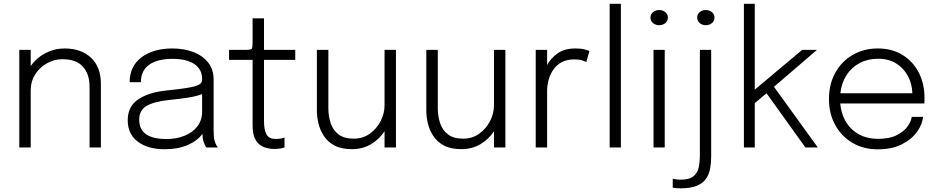

<svg xmlns="http://www.w3.org/2000/svg" viewBox="-20 -802 5108 1044"><path d="M85 0V-531H147V-443Q177.5 -487 226.5 -512.8Q275.5 -538.5 330.5 -538.5Q421 -538.5 474.8 -488.2Q528.5 -438 528.5 -346.5V0H467V-331.5Q467 -398 431.2 -439Q395.5 -480 319.5 -480Q274.5 -480 235 -457.8Q195.5 -435.5 171.2 -397.5Q147 -359.5 147 -312V0Z M876 9.5Q784 9.5 729.2 -31.8Q674.5 -73 674.5 -148Q674.5 -224 732.2 -262.2Q790 -300.5 889 -310.5Q990.5 -320.5 1034.8 -331.5Q1079 -342.5 1079 -366.5V-373.5Q1079 -425 1037 -453.5Q995 -482 917.5 -482Q836.5 -482 791.2 -450Q746 -418 746 -355H685Q685 -441.5 749 -490Q813 -538.5 918 -538.5Q981 -538.5 1031.5 -519Q1082 -499.5 1111.8 -462Q1141.5 -424.5 1141.5 -370.5V-94Q1141.5 -77 1142.8 -61.5Q1144 -46 1147.5 -34.5Q1152 -20 1157 -11.5Q1162 -3 1165 0H1102.5Q1095.5 -6.5 1087 -31.5Q1081.5 -48 1080.5 -74Q1053 -36 1000 -13.2Q947 9.5 876 9.5ZM885.5 -46Q939.5 -46 983.5 -63.8Q1027.5 -81.5 1053.2 -114.8Q1079 -148 1079 -195.5V-290.5Q1049 -278.5 1003 -271.2Q957 -264 905 -259Q822 -251 779.5 -227.5Q737 -204 737 -151Q737 -46 885.5 -46Z M1471 8Q1440.5 8 1413.8 -2.5Q1387 -13 1370.2 -40.8Q1353.5 -68.5 1353.5 -120V-476.5H1225.5V-531H1317.5Q1344 -531 1348.8 -537Q1353.5 -543 1353.5 -573V-702.5H1415.5V-531H1585.5V-476.5H1415.5V-142.5Q1415.5 -97 1428.8 -71.8Q1442 -46.5 1479 -46.5Q1510 -46.5 1527 -54.5V-0.5Q1518.5 3 1503.5 5.5Q1488.5 8 1471 8Z M1893 9Q1835.5 9 1798.5 -11Q1761.5 -31 1740.8 -63Q1720 -95 1711.5 -131.2Q1703 -167.5 1703 -199.5V-531H1765.5V-213Q1765.5 -170.5 1778 -132.5Q1790.5 -94.5 1820.8 -71.2Q1851 -48 1904 -48Q1953 -48 1990.8 -75Q2028.5 -102 2049.8 -143.8Q2071 -185.5 2071 -229.5V-531H2133V0H2071V-88.5Q2044 -46.5 1998.8 -18.8Q1953.5 9 1893 9Z M2488 9Q2430.5 9 2393.5 -11Q2356.5 -31 2335.8 -63Q2315 -95 2306.5 -131.2Q2298 -167.5 2298 -199.5V-531H2360.5V-213Q2360.5 -170.5 2373 -132.5Q2385.5 -94.5 2415.8 -71.2Q2446 -48 2499 -48Q2548 -48 2585.8 -75Q2623.5 -102 2644.8 -143.8Q2666 -185.5 2666 -229.5V-531H2728V0H2666V-88.5Q2639 -46.5 2593.8 -18.8Q2548.5 9 2488 9Z M2893 0V-531H2955V-448.5Q2974 -484.5 3011.5 -511.5Q3049 -538.5 3109 -538.5Q3140.5 -538.5 3160.2 -533Q3180 -527.5 3185 -524.5L3168 -464.5Q3163 -467.5 3147.5 -473.2Q3132 -479 3103 -479Q3061 -479 3032.5 -462.8Q3004 -446.5 2987 -420.8Q2970 -395 2962.5 -365.2Q2955 -335.5 2955 -309V0Z M3356 -781.5V0H3295V-781.5Z M3564.5 -665Q3545 -665 3531 -676.2Q3517 -687.5 3517 -706.5Q3517 -725 3531 -736.2Q3545 -747.5 3564.5 -747.5Q3583.5 -747.5 3597.5 -736.2Q3611.5 -725 3611.5 -706.5Q3611.5 -687.5 3597.5 -676.2Q3583.5 -665 3564.5 -665ZM3533.5 0V-531H3594.5V0Z M3818 -665Q3799 -665 3785 -676.2Q3771 -687.5 3771 -706.5Q3771 -725 3785 -736.2Q3799 -747.5 3818 -747.5Q3837 -747.5 3851 -736.2Q3865 -725 3865 -706.5Q3865 -687.5 3851 -676.2Q3837 -665 3818 -665ZM3681 222Q3653 222 3638 218.5V170Q3645 171.5 3656.5 173.2Q3668 175 3681 175Q3730.5 175 3752.5 155Q3774.5 135 3780 105.5Q3785.5 76 3785.5 47V-531H3847V50Q3847 83 3841.5 113.8Q3836 144.5 3819.5 169Q3803 193.5 3769.8 207.8Q3736.5 222 3681 222Z M4025 0V-781.5H4084V-314.5L4342 -531H4422.5L4188.5 -330L4427 0H4359.5L4148 -295L4084 -241V0Z M4999 -166.5Q4996 -127.5 4967.5 -86.8Q4939 -46 4885.2 -18Q4831.5 10 4752.5 10Q4675.5 10 4615.8 -25Q4556 -60 4521.8 -121.8Q4487.5 -183.5 4487.5 -264Q4487.5 -344.5 4522 -406.5Q4556.5 -468.5 4616.5 -503.5Q4676.5 -538.5 4753 -538.5Q4831 -538.5 4888 -503Q4945 -467.5 4976 -406.8Q5007 -346 5007 -270.5Q5007 -264.5 5006.8 -254.2Q5006.5 -244 5006 -239.5H4549Q4556.5 -152 4612 -99.5Q4667.5 -47 4754.5 -47Q4815.5 -47 4855 -66.5Q4894.5 -86 4914.5 -114Q4934.5 -142 4937.5 -166.5ZM4754 -482.5Q4698 -482.5 4654 -459Q4610 -435.5 4582.8 -393.2Q4555.5 -351 4549.5 -295H4941Q4939.5 -345 4917.2 -387.8Q4895 -430.5 4853.8 -456.5Q4812.5 -482.5 4754 -482.5Z"/></svg>

Font: Epilogue Light
Style: Regular
Weight: 300
Designer: Tyler Finck
Foundry: Etcetera Type Co
Version: Version 2.111; ttfautohint (v1.8.3)